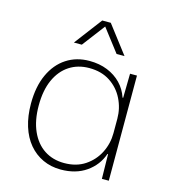

<svg xmlns="http://www.w3.org/2000/svg" viewBox="-110 -816 811 912"><g transform="rotate(15 296.0 -359.5)"><path d="M272 8Q224 8 184 -10.5Q144 -29 115 -63.5Q86 -98 70.5 -147.5Q55 -197 55 -259Q55 -342 82.5 -402Q110 -462 159 -494Q208 -526 272 -526Q321 -526 360.5 -510Q400 -494 427.5 -465.5Q455 -437 468 -398H471L473 -517H507V0H473L471 -121H468Q448 -63 397 -27.5Q346 8 272 8ZM280 -26Q340 -26 382.5 -54.5Q425 -83 447.5 -128Q470 -173 470 -224V-295Q470 -346 447.5 -391.5Q425 -437 382.5 -465Q340 -493 280 -493Q224 -493 182 -465.5Q140 -438 116.5 -386Q93 -334 93 -259Q93 -186 116.5 -133.5Q140 -81 182 -53.5Q224 -26 280 -26ZM177 -591 280 -727H322L426 -591H387L301 -703L216 -591Z"/></g></svg>

Font: Mona Sans ExtraLight
Style: Regular
Weight: 200
Designer: Deni Anggara
Foundry: GitHub
Version: Version 2.000